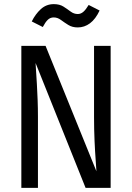

<svg xmlns="http://www.w3.org/2000/svg" viewBox="-20 -911 640 931"><path d="M395 0 152.5 -605.5Q153 -594 154.8 -567.2Q156.5 -540.5 158.8 -503.8Q161 -467 162.5 -426Q164 -385 164 -345V0H83.5V-688.5H201L447.5 -80.5Q447 -95 444 -133.8Q441 -172.5 438.5 -227.5Q436 -282.5 436 -344V-688.5H516.5V0ZM357 -778Q330.5 -778 311.2 -790Q292 -802 275.5 -814.2Q259 -826.5 240.5 -826.5Q223.5 -826.5 211.5 -814.8Q199.5 -803 187.5 -780L134 -807Q151.5 -842.5 178 -866.8Q204.5 -891 241 -891Q269 -891 287.8 -879Q306.5 -867 322.5 -855Q338.5 -843 357 -843Q372 -843 384.2 -853.8Q396.5 -864.5 410 -887L463 -860Q443.5 -818.5 416.5 -798.2Q389.5 -778 357 -778Z"/></svg>

Font: Fast_Mono
Style: Regular
Weight: 400
Monospace: yes
Designer: Carrois Corporate, Edenspiekermann AG, Nikita Prokopov
Foundry: Carrois Corporate, Edenspiekermann AG, Nikita Prokopov
Version: Version 5.002